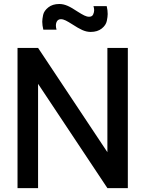

<svg xmlns="http://www.w3.org/2000/svg" viewBox="-20 -966 746 986"><path d="M445.5 -802C469 -802 488 -808 502.5 -819.5C517 -831 525.5 -844 528.5 -858.5C531.5 -873 533 -884.5 533 -894C533 -906.5 531.5 -920 528 -934.5H460C462.5 -927 463.5 -920 463.5 -913.5C463.5 -907 462 -899.5 458.5 -892C455 -884 448 -880 437.5 -880C422 -880 407 -888.5 377.5 -907C339 -932.5 314 -945.5 284.5 -945.5C261 -945.5 242.5 -939.5 228 -928C213.5 -916.5 204.5 -903.5 201.5 -889.5C198.5 -875 197 -863.5 197 -854.5C197 -842 199 -828 202.5 -813.5H270.5C268 -821 267 -828.5 267 -835C267 -838.5 267.5 -867.5 292.5 -867.5C308.5 -867.5 323.5 -858.5 353 -840C391 -815.5 416 -802 445.5 -802ZM175.5 0V-535.5L531.5 0H636.5V-720H531.5V-184.5L175.5 -720H70V0Z"/></svg>

Font: Vela Sans SemBd
Style: Regular
Weight: 600
Designer: Principal design: Mikhail Sharanda - project Manrope.
Design modification: Ravid Balaliev
Foundry: Mikhail Sharanda
Version: Version 1.001